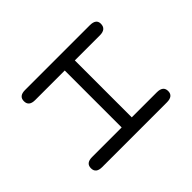

<svg xmlns="http://www.w3.org/2000/svg" viewBox="-103 -633 815 815"><g transform="rotate(45 304.5 -225.0)"><path d="M133.8 -30.3Q133.8 6.8 103.5 6.8Q73.2 6.8 73.2 -30.3V-418.9Q73.2 -457 101.6 -457Q133.8 -457 133.8 -418.9V-268.6H475.6V-418.9Q475.6 -457 505.9 -457Q536.1 -457 536.1 -418.9V-30.3Q536.1 6.8 505.9 6.8Q475.6 6.8 475.6 -30.3V-208H133.8Z"/></g></svg>

Font: Jura
Style: Medium
Weight: 500
Version: Version 2.6.1